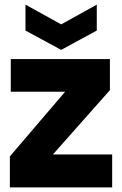

<svg xmlns="http://www.w3.org/2000/svg" viewBox="-20 -815 530 835"><path d="M22.9 0V-134.8L263.2 -416H26.9V-558.1H458V-422.9L210 -143.1H467.8V0ZM90.8 -682.1V-794.9L246.1 -709L400.9 -794.9V-682.1L246.1 -598.1Z"/></svg>

Font: Biathlonist
Style: Bold
Weight: 700
Designer: Go4gold
Foundry: Go4gold
Version: Version 3.010;FEAKit 1.0